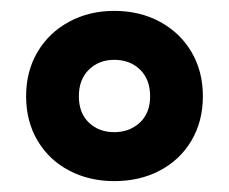

<svg xmlns="http://www.w3.org/2000/svg" viewBox="-20 -744 421 353"><path d="M190 -411Q144 -411 107 -430.5Q70 -450 49 -485.5Q28 -521 28 -567Q28 -613 49 -648.5Q70 -684 107 -704Q144 -724 190 -724Q237 -724 274 -704Q311 -684 332 -648.5Q353 -613 353 -567Q353 -521 332 -485.5Q311 -450 274 -430.5Q237 -411 190 -411ZM190 -501Q218 -501 237 -518.5Q256 -536 256 -567Q256 -598 237.5 -616Q219 -634 190 -634Q162 -634 143.5 -616Q125 -598 125 -567Q125 -536 143.5 -518.5Q162 -501 190 -501Z"/></svg>

Font: Noto Sans Kannada Condensed ExtraBold
Style: Regular
Weight: 800
Width: 3
Designer: Jelle Bosma - Monotype Design Team
Foundry: Monotype Imaging Inc.
Version: Version 2.005; ttfautohint (v1.8.4.7-5d5b)